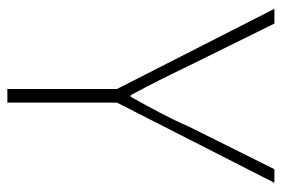

<svg xmlns="http://www.w3.org/2000/svg" viewBox="-142 -624 766 522"><g transform="rotate(90 241.0 -363.0)"><path d="M222 0H259V-298L477 -726H440L324 -493C300 -437 272 -388 243 -335H239C210 -388 186 -437 159 -493L44 -726H4L222 -298Z"/></g></svg>

Font: SSpoqa Han Sans Neo Thin
Style: Regular
Weight: 100
Designer: [Spoqa Han Sans Neo] Dong-huui Kim  Younghwa Kang  Yujin Lee  [Noto Sans] Ryoko NISHIZUKA  (kana & ideographs); Paul D. 
Foundry: Spoqa (http://www.spoqa-han-sans.com)
Version: Version 1.000